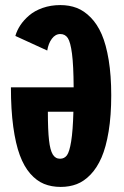

<svg xmlns="http://www.w3.org/2000/svg" viewBox="-20 -725 490 756"><path d="M418 -350Q418 -270 407.8 -207.8Q397.5 -145.5 379.8 -104.8Q362 -64 336.5 -37.5Q311 -11 282.2 0Q253.5 11 219 11Q182.5 11 153.2 -1Q124 -13 99.2 -41.2Q74.5 -69.5 58 -114Q41.5 -158.5 32.2 -225.8Q23 -293 23 -381H270Q269.5 -467.5 263.5 -513.5Q257.5 -559.5 247 -575.2Q236.5 -591 217.5 -591Q198 -591 184.2 -572.5Q170.5 -554 166 -526L40.5 -583.5Q46.5 -605 60 -625.5Q73.5 -646 94.8 -664.2Q116 -682.5 148 -693.8Q180 -705 217.5 -705Q253 -705 282.2 -693.8Q311.5 -682.5 337.2 -656.2Q363 -630 380.5 -589.8Q398 -549.5 408 -488.5Q418 -427.5 418 -350ZM216.5 -100Q233.5 -100 243.5 -113.5Q253.5 -127 260.2 -168.2Q267 -209.5 269 -285H168.5Q168.5 -212.5 173 -173Q177.5 -133.5 187.8 -116.8Q198 -100 216.5 -100Z"/></svg>

Font: League Mono Condensed
Style: Bold
Weight: 700
Width: 1
Designer: Tyler Finck
Foundry: The League of Moveable Type / Tyler Finck
Version: Version 2.210